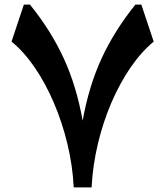

<svg xmlns="http://www.w3.org/2000/svg" viewBox="-20 -809 713 829"><path d="M375.5 0H298.3Q293.5 -94.7 271 -188Q248.5 -281.2 212.4 -365.5Q176.3 -449.7 129.9 -517.6Q83.5 -585.4 29.8 -629.4L83 -789.1H109.4Q200.2 -676.8 255.1 -557.4Q310.1 -438 336.9 -288.1Q363.8 -438 418.9 -557.4Q474.1 -676.8 564.5 -789.1H590.3L643.6 -629.4Q590.3 -585.4 543.7 -517.6Q497.1 -449.7 460.9 -365.5Q424.8 -281.2 402.6 -188Q380.4 -94.7 375.5 0Z"/></svg>

Font: Pinar-DS3-FD Bold
Style: Regular
Weight: 700
Designer: Amin Abedi
Version: Version 3.000